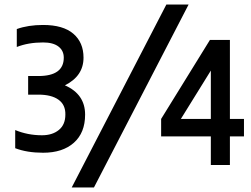

<svg xmlns="http://www.w3.org/2000/svg" viewBox="-20 -793 1105 846"><path d="M713 -773H811L394 33H296ZM355 -288Q355 -208 305.5 -164Q256 -120 170 -120Q99 -120 47 -140V-220Q102 -197 165 -197Q211 -197 239.5 -220.5Q268 -244 268 -288Q269 -331 238 -353.5Q207 -376 149 -376H104V-458H149Q261 -458 261 -539Q261 -570 237.5 -588Q214 -606 170 -606Q105 -606 54 -586V-665Q104 -683 170 -683Q258 -683 303 -644.5Q348 -606 348 -539Q348 -458 266 -417Q355 -378 355 -288ZM1055 -269V-192H993V-66H909V-192H690V-269L905 -617H993V-269ZM777 -269H909V-482Z"/></svg>

Font: Biryani DemiBold
Style: Regular
Weight: 600
Designer: Dan Reynolds and Mathieu Réguer
Foundry: Dan Reynolds and Mathieu Réguer
Version: Version 1.003;PS 001.003;hotconv 1.0.70;makeotf.lib2.5.58329